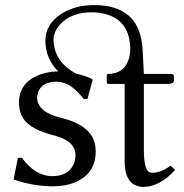

<svg xmlns="http://www.w3.org/2000/svg" viewBox="-20 -718 720 750"><path d="M157.2 -558.1Q157.2 -624 221.2 -665Q273.4 -697.8 347.2 -698.2Q517.6 -698.2 535.2 -543.9Q536.1 -533.7 537.1 -523.9L542 -429.2H650.9Q657.7 -427.7 659.2 -422.9V-402.8Q657.7 -390.6 636.2 -390.1H542V-134.8Q542 -55.2 563.5 -45.4Q569.3 -43 575.2 -43Q610.4 -43.9 646 -70.8L664.1 -54.2Q605 11.2 540 12.2Q467.8 10.3 466.8 -86.9V-390.1H401.9Q397.5 -391.6 397 -394V-424.8Q398.9 -428.2 400.9 -429.2Q466.8 -429.2 484.4 -491.7Q488.8 -507.8 488.8 -523.9Q488.8 -634.8 396 -662.1Q369.1 -669.9 336.9 -669.9Q257.8 -669.9 213.4 -621.1Q189.5 -593.8 189 -563Q190.4 -478.5 275.9 -430.7Q314.5 -421.9 339.8 -409.2L341.8 -405.8L321.8 -332L308.1 -331.1Q269.5 -376.5 243.7 -388.7Q222.7 -398.4 201.2 -398.9Q143.6 -398.9 128.9 -357.9Q125.5 -347.2 125 -335.9Q126.5 -280.3 217.8 -257.8Q338.9 -229 352.1 -149.4Q353.5 -138.2 354 -127Q354 -49.8 290 -13.7Q247.6 9.8 184.1 9.8Q109.4 9.3 33.2 -17.1L49.8 -101.1L64.9 -102.1Q117.2 -30.8 183.1 -29.8Q247.6 -29.8 268.1 -77.6Q274.9 -94.2 274.9 -112.8Q274.9 -157.7 218.3 -180.2Q201.7 -186.5 173.8 -193.8Q85.9 -218.3 64 -267.6Q54.2 -290 54.2 -316.9Q54.2 -393.1 130.9 -424.8Q165.5 -438.5 205.1 -439H207.5Q158.2 -487.8 157.2 -558.1Z"/></svg>

Font: Linux Biolinum Capitals O
Style: Small Caps
Weight: 400
Designer: Philipp H. Poll
Foundry: Philipp H. Poll
Version: Version 1.0.4